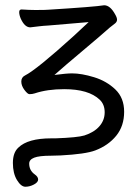

<svg xmlns="http://www.w3.org/2000/svg" viewBox="-20 -501 531 730"><path d="M210 90 174 91Q129 91 110 98.5Q91 106 91 121Q91 147 112 162Q125 171 125 181.5Q125 192 109 200.5Q93 209 76.5 209Q60 209 44.5 183.5Q29 158 29 118.5Q29 79 50 60Q86 25 175 25H191Q275 22 301 14Q338 2 358 -21Q378 -44 378 -74Q378 -104 359 -122Q317 -162 224 -162Q160 -162 112 -146Q103 -143 92 -143Q85 -143 73 -159Q61 -175 61 -191Q61 -207 75 -214Q120 -237 260 -364Q293 -394 317 -417L164 -404Q145 -403 128.5 -401Q112 -399 95 -397Q74 -397 59 -430Q53 -444 53 -455Q53 -465 62 -465Q92 -463 114 -463Q155 -463 163 -464Q340 -475 376 -481Q399 -481 418 -446Q425 -434 425 -426Q425 -417 415 -410L397 -396Q367 -369 295.5 -309Q224 -249 187 -216Q233 -222 254 -222Q290 -222 337.5 -207.5Q385 -193 418.5 -161Q452 -129 452 -76Q452 -22 422 15Q392 52 342 71Q305 85 210 90Z"/></svg>

Font: LXGW Bright GB
Style: Regular
Weight: 400
Designer: Christian Thalmann (Catharsis Fonts)
Foundry: LXGW / Christian Thalmann (Catharsis Fonts) / Fontworks Inc.
Version: Version 5.510